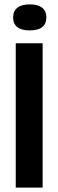

<svg xmlns="http://www.w3.org/2000/svg" viewBox="-20 -858 267 878"><path d="M52 0V-660H175V0ZM116 -719Q78 -719 59 -734Q40 -749 40 -778Q40 -807 59.5 -822.5Q79 -838 116 -838Q154 -838 173 -822.5Q192 -807 192 -779Q192 -749 173 -734Q154 -719 116 -719Z"/></svg>

Font: Bricolage Grotesque 36pt Condensed SemiBold
Style: Regular
Weight: 600
Width: 3
Designer: Mathieu Triay
Foundry: Atelier Triay
Version: Version 1.001;gftools[0.9.33.dev8+g029e19f]